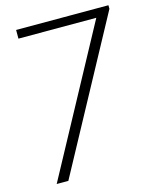

<svg xmlns="http://www.w3.org/2000/svg" viewBox="-113 -827 729 904"><g transform="rotate(-15 251.5 -375.0)"><path d="M50 0 432.7 -707.7H53.2V-750H503.2V-732.3L106.8 0Z"/></g></svg>

Font: Spartan Light
Style: Regular
Weight: 300
Designer: Matt Bailey, Mirko Velimirovic
Foundry: Matt Bailey
Version: Version 1.005